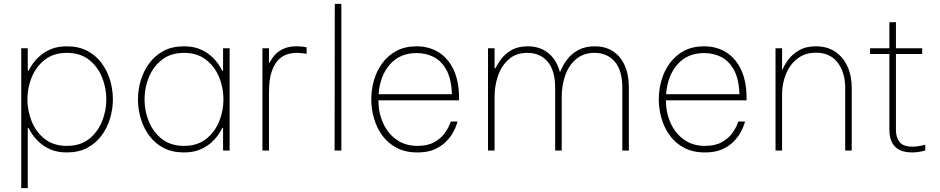

<svg xmlns="http://www.w3.org/2000/svg" viewBox="-20 -780 4872 995"><path d="M124 195H90V-530H124V-413H128Q134 -427 148.5 -448Q163 -469 186.5 -490Q210 -511 244.5 -525.5Q279 -540 327 -540Q387 -540 431.5 -517Q476 -494 505.5 -454.5Q535 -415 550 -366Q565 -317 565 -265Q565 -214 550 -165Q535 -116 505.5 -76.5Q476 -37 431.5 -13.5Q387 10 327 10Q279 10 244.5 -4.5Q210 -19 186.5 -40Q163 -61 148.5 -82.5Q134 -104 128 -117H124ZM122 -265Q122 -206 144.5 -150.5Q167 -95 212.5 -59.5Q258 -24 326 -24Q396 -24 441 -59.5Q486 -95 508.5 -150.5Q531 -206 531 -265Q531 -325 508.5 -380Q486 -435 441 -470.5Q396 -506 326 -506Q258 -506 212.5 -470.5Q167 -435 144.5 -380Q122 -325 122 -265Z M933 -540Q981 -540 1015.5 -525.5Q1050 -511 1073.5 -490Q1097 -469 1111.5 -448Q1126 -427 1132 -413H1136V-530H1170V0H1136V-117H1132Q1126 -104 1111.5 -82.5Q1097 -61 1073.5 -40Q1050 -19 1015.5 -4.5Q981 10 933 10Q873 10 828.5 -13Q784 -36 754.5 -75.5Q725 -115 710 -164Q695 -213 695 -265Q695 -316 710 -365Q725 -414 754.5 -453.5Q784 -493 828.5 -516.5Q873 -540 933 -540ZM934 -506Q865 -506 819.5 -470.5Q774 -435 751.5 -380Q729 -325 729 -265Q729 -205 751.5 -150Q774 -95 819.5 -59.5Q865 -24 934 -24Q1002 -24 1047.5 -59.5Q1093 -95 1115.5 -150Q1138 -205 1138 -265Q1138 -325 1115.5 -380Q1093 -435 1047.5 -470.5Q1002 -506 934 -506Z M1374 0H1340V-530H1374V-456H1378Q1389 -479 1407 -498Q1425 -517 1452 -528.5Q1479 -540 1516 -540Q1537 -540 1553 -537.5Q1569 -535 1569 -535V-501Q1569 -501 1552.5 -503.5Q1536 -506 1517 -506Q1492 -506 1467 -498Q1442 -490 1421 -468Q1400 -446 1387 -406Q1374 -366 1374 -302Z M1749 0H1714L1715 -760H1749Z M2143 10Q2081 10 2035.5 -14Q1990 -38 1961 -78Q1932 -118 1918 -167Q1904 -216 1904 -265Q1904 -315 1918 -364Q1932 -413 1961.5 -453Q1991 -493 2035 -516.5Q2079 -540 2139 -540Q2203 -540 2252.5 -509.5Q2302 -479 2330.5 -419Q2359 -359 2359 -270V-260H1941Q1941 -197 1965 -143Q1989 -89 2034.5 -56.5Q2080 -24 2143 -24Q2196 -24 2230 -43Q2264 -62 2282.5 -87Q2301 -112 2308.5 -131Q2316 -150 2316 -150H2351Q2351 -150 2346 -134Q2341 -118 2328 -94Q2315 -70 2291.5 -46Q2268 -22 2232 -6Q2196 10 2143 10ZM1942 -292H2322Q2319 -373 2292.5 -419.5Q2266 -466 2226 -485.5Q2186 -505 2139 -505Q2052 -505 2000.5 -446Q1949 -387 1942 -292Z M2543 0H2509V-530H2543V-426H2547Q2557 -446 2576.5 -473Q2596 -500 2630 -520Q2664 -540 2715 -540Q2768 -540 2807.5 -515Q2847 -490 2869 -442Q2891 -394 2891 -325V0H2857V-325Q2857 -415 2818 -460.5Q2779 -506 2713 -506Q2655 -506 2617.5 -473.5Q2580 -441 2561.5 -389Q2543 -337 2543 -278ZM2891 0H2857V-408H2883Q2896 -441 2918.5 -471Q2941 -501 2976.5 -520.5Q3012 -540 3063 -540Q3116 -540 3155.5 -515Q3195 -490 3217 -442Q3239 -394 3239 -325V0H3205V-325Q3205 -415 3166 -460.5Q3127 -506 3061 -506Q3004 -506 2966 -474Q2928 -442 2909.5 -390Q2891 -338 2891 -278Z M3633 10Q3571 10 3525.5 -14Q3480 -38 3451 -78Q3422 -118 3408 -167Q3394 -216 3394 -265Q3394 -315 3408 -364Q3422 -413 3451.5 -453Q3481 -493 3525 -516.5Q3569 -540 3629 -540Q3693 -540 3742.5 -509.5Q3792 -479 3820.5 -419Q3849 -359 3849 -270V-260H3431Q3431 -197 3455 -143Q3479 -89 3524.5 -56.5Q3570 -24 3633 -24Q3686 -24 3720 -43Q3754 -62 3772.5 -87Q3791 -112 3798.5 -131Q3806 -150 3806 -150H3841Q3841 -150 3836 -134Q3831 -118 3818 -94Q3805 -70 3781.5 -46Q3758 -22 3722 -6Q3686 10 3633 10ZM3432 -292H3812Q3809 -373 3782.5 -419.5Q3756 -466 3716 -485.5Q3676 -505 3629 -505Q3542 -505 3490.5 -446Q3439 -387 3432 -292Z M4033 0H3999V-530H4033V-420H4036Q4044 -442 4064.5 -470Q4085 -498 4120.5 -519Q4156 -540 4208 -540Q4267 -540 4308.5 -512Q4350 -484 4372 -435.5Q4394 -387 4394 -325V0H4360V-325Q4360 -404 4321 -455.5Q4282 -507 4208 -507Q4162 -507 4129 -487.5Q4096 -468 4074.5 -436Q4053 -404 4043 -366.5Q4033 -329 4033 -292Z M4708 10Q4685 10 4666 5.5Q4647 1 4632.5 -8.5Q4618 -18 4608.5 -32Q4599 -46 4594 -64.5Q4589 -83 4589 -106V-665H4623V-106Q4623 -69 4641.5 -44.5Q4660 -20 4709 -20Q4732 -20 4753.5 -25Q4775 -30 4775 -30V0Q4775 0 4754 5Q4733 10 4708 10ZM4759 -500H4489V-530H4759Z"/></svg>

Font: Be Vietnam Pro Variable Thin
Style: Regular
Weight: 100
Designer: Lam Bao, Tony Le, Vietanh Nguyen
Foundry: Yellow Type Foundry
Version: Version 1.002